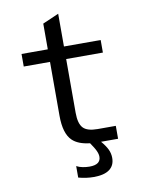

<svg xmlns="http://www.w3.org/2000/svg" viewBox="-98 -797 798 1051"><g transform="rotate(-10 301.0 -272.0)"><path d="M299.8 -477.1V-178.2Q299.8 -118.2 322.8 -93.8Q345.2 -69.8 402.8 -69.8H503.9V2H409.2Q432.6 29.3 443.4 52Q454.1 74.7 454.1 99.6Q454.1 141.1 424.8 163.1Q395.5 185.1 336.9 185.1Q294.9 185.1 252 173.3V109.4Q267.1 117.7 286.4 121.3Q305.7 125 323.7 125Q356 125 371.1 113.5Q386.2 102.1 386.2 81.1Q386.2 73.7 384.3 65.7Q382.3 57.6 377.9 47.9Q373.5 38.1 366.2 26.4Q358.9 14.6 348.6 -0.5Q283.2 -7.8 251.5 -38.6Q210 -78.6 210 -178.2V-477.1H64V-546.9H210V-689.9L299.8 -729V-546.9H503.9V-477.1Z"/></g></svg>

Font: Hack
Style: Regular
Weight: 400
Monospace: yes
Designer: Christopher Simpkins
Foundry: Christopher Simpkins
Version: Version 2.019; ttfautohint (v1.4.1) -l 4 -r 80 -G 350 -x 0 -